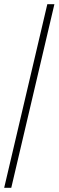

<svg xmlns="http://www.w3.org/2000/svg" viewBox="-20 -780 281 921"><path d="M0 121 207 -760H241L34 121Z"/></svg>

Font: Noto Serif Condensed ExtraLight
Style: Regular
Weight: 200
Width: 3
Designer: Monotype Design Team
Foundry: Monotype Imaging Inc.
Version: Version 2.013; ttfautohint (v1.8.4.7-5d5b)